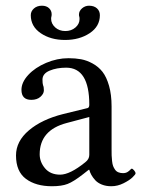

<svg xmlns="http://www.w3.org/2000/svg" viewBox="-20 -643 497 673"><path d="M330.1 -589.8Q330.1 -550.3 294.2 -526.6Q258.3 -502.9 208 -502.9Q157.7 -502.9 122.8 -526.6Q87.9 -550.3 87.9 -589.8Q87.9 -603.5 98.9 -613.3Q109.9 -623 127 -623Q142.6 -623 151.9 -614.3Q161.1 -605.5 161.1 -592.8Q161.1 -587.9 160.2 -585Q159.2 -582 159.2 -577.1Q159.2 -560.1 173.3 -547.1Q187.5 -534.2 209 -534.2Q230 -534.2 244.4 -546.6Q258.8 -559.1 258.8 -576.2Q258.8 -582 257.8 -585Q256.8 -586.9 256.8 -591.8Q256.8 -604.5 267.6 -613.8Q278.3 -623 292 -623Q309.6 -623 319.8 -613.8Q330.1 -604.5 330.1 -589.8ZM293 -232.9 213.9 -211.9Q119.1 -187 119.1 -102.1Q119.1 -75.2 137.9 -53Q156.7 -30.8 190.9 -30.8Q225.1 -30.8 278.8 -74.2Q293 -85 293 -100.1ZM293 -47.9H291L271 -32.2Q237.8 -6.3 217 1.7Q196.3 9.8 162.1 9.8Q105.5 9.8 70.8 -16.1Q36.1 -42 36.1 -98.1Q36.1 -147.9 81.5 -186.3Q127 -224.6 201.2 -243.2L287.1 -264.2Q293 -266.1 293 -275.9Q293 -405.8 211.9 -405.8Q178.7 -405.8 153.8 -395.3Q128.9 -384.8 128.9 -363.8Q128.9 -350.1 130.9 -344.2Q133.8 -338.4 133.8 -326.2Q133.8 -314.5 121.8 -303.7Q109.9 -293 89.8 -293Q55.2 -293 55.2 -328.1Q55.2 -354.5 79.1 -380.4Q103 -406.2 141.6 -422.6Q180.2 -439 220.2 -439Q244.1 -439 264.2 -435.3Q284.2 -431.6 304.7 -420.4Q325.2 -409.2 339.4 -391.1Q353.5 -373 362.3 -342Q371.1 -311 371.1 -270V-121.1Q371.1 -106.9 371.3 -98.6Q371.6 -90.3 372.8 -78.9Q374 -67.4 376.5 -61Q378.9 -54.7 383.3 -48.3Q387.7 -42 394.8 -39.1Q401.9 -36.1 411.1 -36.1Q420.4 -36.1 426.8 -40Q433.1 -43.9 436.5 -47.9Q439.9 -51.8 441.9 -51.8Q444.8 -51.8 450 -45.9Q455.1 -40 455.1 -35.2Q455.1 -31.7 444.6 -21.5Q434.1 -11.2 413.1 -0.7Q392.1 9.8 370.1 9.8Q351.6 9.8 336.9 3.9Q322.3 -2 313.7 -11.5Q305.2 -21 300.3 -29.8Q295.4 -38.6 293 -47.9Z"/></svg>

Font: Linux Libertine G
Style: Regular
Weight: 400
Designer: Philipp H. Poll
Foundry: Philipp H. Poll
Version: Version 4.7.5